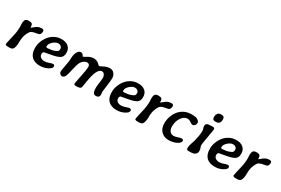

<svg xmlns="http://www.w3.org/2000/svg" viewBox="80 -1729 4062 2773"><g transform="rotate(30 2111.5 -342.5)"><path d="M115.2 0H98.6Q70.8 0 60.5 -5.4Q50.3 -10.7 50.3 -22.7Q50.3 -34.7 85.4 -184.1Q104 -263.2 104 -337.9L103.5 -351.1L102.5 -357.4L101.1 -385.3Q101.1 -439 117.2 -457.5Q133.3 -476.1 173.3 -476.1Q213.4 -476.1 225.8 -462.2Q238.3 -448.2 238.3 -424.8Q238.3 -401.4 241.7 -401.4Q245.1 -401.4 271.7 -425Q298.3 -448.7 325 -461.9Q351.6 -475.1 388.4 -475.1Q425.3 -475.1 425.3 -446.3Q425.3 -401.9 399.4 -384.8Q392.6 -380.4 335.2 -370.4Q277.8 -360.4 257.1 -333.7Q236.3 -307.1 219.5 -257.8Q202.6 -208.5 202.6 -134.8Q202.6 -61 179.2 -22.9Q165 0 115.2 0Z M635.7 -272Q682.1 -272 742.7 -302.2Q767.1 -314.5 767.1 -343.3V-350.6Q767.1 -375 749.5 -390.4Q731.9 -405.8 710.4 -405.8H699.7Q663.1 -405.8 619.6 -367.7Q576.2 -329.6 576.2 -288.6V-279.8Q576.2 -268.6 592.8 -268.6L597.2 -267.6L600.1 -268.1H602.5L613.8 -269Q628.4 -272 635.7 -272ZM637.7 7.8H616.7Q582.5 7.8 547.4 -5.1Q512.2 -18.1 490.7 -40.5Q442.9 -90.3 442.9 -176.3V-186.5Q442.9 -187.5 442.9 -189Q442.9 -189.9 442.9 -191.4Q442.9 -247.1 466.8 -302.7Q515.6 -417.5 612.8 -461.4Q659.7 -482.9 710.4 -482.9H721.2Q788.1 -482.9 829.8 -446.8Q871.6 -410.6 871.6 -350.1V-340.3Q871.6 -279.3 830.1 -253.4Q788.6 -227.5 688 -210Q587.4 -192.4 585.9 -191.4Q566.9 -182.1 566.9 -150.4Q566.9 -118.7 592.5 -100.1Q618.2 -81.5 653.3 -81.5Q688.5 -81.5 728 -96.4Q767.6 -111.3 785.6 -111.3Q813.5 -111.3 813.5 -81.3Q813.5 -51.3 756.1 -21.7Q698.7 7.8 637.7 7.8Z M1194.8 -19.5Q1194.8 -33.2 1220.7 -156.5Q1246.6 -279.8 1246.6 -328.4Q1246.6 -377 1196.8 -377Q1184.1 -377 1157 -362.5Q1129.9 -348.1 1109.4 -315.4Q1088.9 -282.7 1067.9 -186.5Q1046.9 -90.3 1034.7 -62.5Q1016.1 -20.5 981 -20.5Q966.3 -20.5 950.4 -34.9Q934.6 -49.3 934.6 -74.7Q934.6 -100.1 951.7 -184.3Q968.8 -268.6 968.8 -323.7Q968.8 -378.9 998.5 -427.7Q1017.6 -459 1053.2 -459Q1072.8 -459 1085.4 -442.9L1091.8 -433.1Q1100.1 -416.5 1102.5 -416.5Q1107.4 -416.5 1125.5 -426.3L1139.2 -434.1Q1165 -450.2 1169.9 -452.6Q1214.4 -475.6 1254.9 -475.6Q1314.9 -475.6 1353.5 -432.6Q1367.7 -417 1375.2 -417Q1382.8 -417 1432.9 -442.9Q1482.9 -468.8 1529.1 -468.8Q1575.2 -468.8 1601.6 -435.1Q1627.9 -401.4 1627.9 -357.9Q1627.9 -314.5 1614.7 -225.3Q1601.6 -136.2 1601.6 -122.1L1603.5 -106.4Q1606 -87.4 1606 -68.1Q1606 -48.8 1593.5 -34.2Q1581.1 -19.5 1544.4 -19.5Q1491.2 -19.5 1491.2 -123.5Q1491.2 -150.9 1499.8 -211.4Q1508.3 -272 1508.3 -296.9Q1508.3 -321.8 1497.1 -341.8Q1479.5 -373 1451.7 -373Q1368.7 -373 1331.5 -134.3Q1314.9 -29.8 1313.5 -26.4Q1299.8 1 1233.4 1Q1194.8 1 1194.8 -19.5Z M1914.6 -272Q1960.9 -272 2021.5 -302.2Q2045.9 -314.5 2045.9 -343.3V-350.6Q2045.9 -375 2028.3 -390.4Q2010.7 -405.8 1989.3 -405.8H1978.5Q1941.9 -405.8 1898.4 -367.7Q1855 -329.6 1855 -288.6V-279.8Q1855 -268.6 1871.6 -268.6L1876 -267.6L1878.9 -268.1H1881.3L1892.6 -269Q1907.2 -272 1914.6 -272ZM1916.5 7.8H1895.5Q1861.3 7.8 1826.2 -5.1Q1791 -18.1 1769.5 -40.5Q1721.7 -90.3 1721.7 -176.3V-186.5Q1721.7 -187.5 1721.7 -189Q1721.7 -189.9 1721.7 -191.4Q1721.7 -247.1 1745.6 -302.7Q1794.4 -417.5 1891.6 -461.4Q1938.5 -482.9 1989.3 -482.9H2000Q2066.9 -482.9 2108.6 -446.8Q2150.4 -410.6 2150.4 -350.1V-340.3Q2150.4 -279.3 2108.9 -253.4Q2067.4 -227.5 1966.8 -210Q1866.2 -192.4 1864.7 -191.4Q1845.7 -182.1 1845.7 -150.4Q1845.7 -118.7 1871.3 -100.1Q1897 -81.5 1932.1 -81.5Q1967.3 -81.5 2006.8 -96.4Q2046.4 -111.3 2064.5 -111.3Q2092.3 -111.3 2092.3 -81.3Q2092.3 -51.3 2034.9 -21.7Q1977.5 7.8 1916.5 7.8Z M2276.4 0H2259.8Q2231.9 0 2221.7 -5.4Q2211.4 -10.7 2211.4 -22.7Q2211.4 -34.7 2246.6 -184.1Q2265.1 -263.2 2265.1 -337.9L2264.6 -351.1L2263.7 -357.4L2262.2 -385.3Q2262.2 -439 2278.3 -457.5Q2294.4 -476.1 2334.5 -476.1Q2374.5 -476.1 2387 -462.2Q2399.4 -448.2 2399.4 -424.8Q2399.4 -401.4 2402.8 -401.4Q2406.2 -401.4 2432.9 -425Q2459.5 -448.7 2486.1 -461.9Q2512.7 -475.1 2549.6 -475.1Q2586.4 -475.1 2586.4 -446.3Q2586.4 -401.9 2560.5 -384.8Q2553.7 -380.4 2496.3 -370.4Q2439 -360.4 2418.2 -333.7Q2397.5 -307.1 2380.6 -257.8Q2363.8 -208.5 2363.8 -134.8Q2363.8 -61 2340.3 -22.9Q2326.2 0 2276.4 0Z M2880.4 -481.4H2910.6Q2950.7 -481.4 2977.1 -466.8Q3018.1 -443.8 3018.1 -417.7Q3018.1 -391.6 3002.9 -373.8Q2987.8 -356 2968.5 -356Q2949.2 -356 2920.9 -377Q2892.6 -397.9 2865.2 -397.9Q2807.6 -397.9 2765.1 -336.7Q2722.7 -275.4 2722.7 -186.5Q2722.7 -140.6 2745.6 -110.8Q2768.6 -81.1 2811 -81.1Q2835.9 -81.1 2874 -94.5Q2912.1 -107.9 2929.2 -107.9Q2962.9 -107.9 2962.9 -85Q2962.9 -51.3 2914.6 -24.9Q2853 8.3 2776.9 8.3Q2700.7 8.3 2652.3 -40Q2604 -88.4 2604 -175.8Q2604.5 -239.7 2626 -296.4Q2670.9 -414.1 2772.9 -460Q2820.8 -481.4 2880.4 -481.4Z M3309.6 -651.9V-634.3L3307.6 -620.6Q3307.6 -594.7 3288.1 -578.1Q3268.6 -561.5 3242.2 -561.5H3226.6Q3200.7 -561.5 3190.2 -574Q3179.7 -586.4 3179.7 -610.8L3180.7 -622.1L3182.1 -633.3Q3182.1 -652.3 3204.1 -677.7Q3215.8 -691.4 3239.3 -691.4L3252 -692.9H3258.8Q3264.6 -691.4 3274.9 -691.4Q3285.2 -691.4 3297.4 -681.2Q3309.6 -670.9 3309.6 -651.9ZM3222.2 -479.5H3234.9Q3269 -479.5 3269 -453.6V-447.8Q3269 -439.9 3246.6 -314.2Q3224.1 -188.5 3224.1 -168.5Q3224.1 -148.4 3233.6 -128.2Q3243.2 -107.9 3243.2 -72.3Q3243.2 -36.6 3209 -14.6Q3185.5 0.5 3119.6 0.5H3100.1Q3072.8 0.5 3072.8 -32.7V-39.1Q3072.8 -68.4 3090.6 -119.1Q3108.4 -169.9 3108.4 -170.9Q3135.3 -282.7 3135.3 -325.7L3136.2 -337.4V-353.5Q3136.2 -369.6 3128.7 -388.9Q3121.1 -408.2 3121.1 -424.3Q3121.1 -457 3142.3 -468.3Q3163.6 -479.5 3222.2 -479.5Z M3550.8 -272Q3597.2 -272 3657.7 -302.2Q3682.1 -314.5 3682.1 -343.3V-350.6Q3682.1 -375 3664.6 -390.4Q3647 -405.8 3625.5 -405.8H3614.7Q3578.1 -405.8 3534.7 -367.7Q3491.2 -329.6 3491.2 -288.6V-279.8Q3491.2 -268.6 3507.8 -268.6L3512.2 -267.6L3515.1 -268.1H3517.6L3528.8 -269Q3543.5 -272 3550.8 -272ZM3552.7 7.8H3531.7Q3497.6 7.8 3462.4 -5.1Q3427.2 -18.1 3405.8 -40.5Q3357.9 -90.3 3357.9 -176.3V-186.5Q3357.9 -187.5 3357.9 -189Q3357.9 -189.9 3357.9 -191.4Q3357.9 -247.1 3381.8 -302.7Q3430.7 -417.5 3527.8 -461.4Q3574.7 -482.9 3625.5 -482.9H3636.2Q3703.1 -482.9 3744.9 -446.8Q3786.6 -410.6 3786.6 -350.1V-340.3Q3786.6 -279.3 3745.1 -253.4Q3703.6 -227.5 3603 -210Q3502.4 -192.4 3501 -191.4Q3481.9 -182.1 3481.9 -150.4Q3481.9 -118.7 3507.6 -100.1Q3533.2 -81.5 3568.4 -81.5Q3603.5 -81.5 3643.1 -96.4Q3682.6 -111.3 3700.7 -111.3Q3728.5 -111.3 3728.5 -81.3Q3728.5 -51.3 3671.1 -21.7Q3613.8 7.8 3552.7 7.8Z M3912.6 0H3896Q3868.2 0 3857.9 -5.4Q3847.7 -10.7 3847.7 -22.7Q3847.7 -34.7 3882.8 -184.1Q3901.4 -263.2 3901.4 -337.9L3900.9 -351.1L3899.9 -357.4L3898.4 -385.3Q3898.4 -439 3914.6 -457.5Q3930.7 -476.1 3970.7 -476.1Q4010.7 -476.1 4023.2 -462.2Q4035.6 -448.2 4035.6 -424.8Q4035.6 -401.4 4039.1 -401.4Q4042.5 -401.4 4069.1 -425Q4095.7 -448.7 4122.3 -461.9Q4148.9 -475.1 4185.8 -475.1Q4222.7 -475.1 4222.7 -446.3Q4222.7 -401.9 4196.8 -384.8Q4189.9 -380.4 4132.6 -370.4Q4075.2 -360.4 4054.4 -333.7Q4033.7 -307.1 4016.8 -257.8Q4000 -208.5 4000 -134.8Q4000 -61 3976.6 -22.9Q3962.4 0 3912.6 0Z"/></g></svg>

Font: Averia Libre
Style: Bold Italic
Weight: 700
Italic angle: -6.90001°
Version: Version 1.002